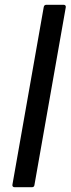

<svg xmlns="http://www.w3.org/2000/svg" viewBox="-20 -783 295 803"><path d="M124 -9Q123 0 113 0H41Q36 0 33.5 -3Q31 -6 32 -11L163 -754Q165 -763 174 -763H246Q251 -763 253.5 -760Q256 -757 255 -752Z"/></svg>

Font: Open Sauce Two
Style: Italic
Weight: 400
Italic angle: -10°
Designer: Alfredo Marco Pradil
Foundry: Creative Sauce Fz LLC
Version: Version 1.477